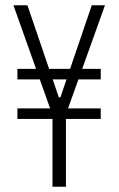

<svg xmlns="http://www.w3.org/2000/svg" viewBox="-20 -708 450 728"><path d="M179 0V-257H46V-297H170L31 -688H84L203 -339H209L328 -688H378L238 -297H362V-257H230V0ZM46 -407V-447H362V-407Z"/></svg>

Font: Saira ExtraCondensed Light
Style: Regular
Weight: 300
Width: 2
Designer: Hector Gatti with collaboration of the Omnibus-Type team
Foundry: Omnibus-Type
Version: Version 1.101